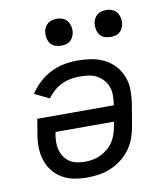

<svg xmlns="http://www.w3.org/2000/svg" viewBox="-83 -803 766 880"><g transform="rotate(-10 300.0 -362.5)"><path d="M254 8Q222 8 192 2.5Q162 -3 136.5 -18Q111 -33 93 -56Q75 -79 66 -107.5Q57 -136 56.5 -167Q56 -198 62 -230L73 -297H429L430 -302Q433 -323 433 -343.5Q433 -364 426.5 -382Q420 -400 407.5 -414.5Q395 -429 378 -438.5Q361 -448 341 -451Q321 -454 301 -454Q279 -454 257.5 -450.5Q236 -447 215.5 -437.5Q195 -428 177.5 -413Q160 -398 146 -379L78 -412Q96 -440 121 -463Q146 -486 176 -501Q206 -516 237.5 -522Q269 -528 300 -528Q333 -528 364.5 -523Q396 -518 424 -504Q452 -490 472.5 -467.5Q493 -445 504.5 -416.5Q516 -388 516.5 -355.5Q517 -323 512 -290L495 -190Q491 -163 481.5 -136Q472 -109 455 -85Q438 -61 414.5 -42.5Q391 -24 364 -12.5Q337 -1 309 3.5Q281 8 254 8ZM254 -65Q273 -65 292 -68.5Q311 -72 328.5 -80.5Q346 -89 361.5 -102Q377 -115 387.5 -131.5Q398 -148 404 -166Q410 -184 413 -202L417 -223H145L144 -218Q140 -198 139.5 -179Q139 -160 143.5 -142Q148 -124 158 -108.5Q168 -93 183 -83Q198 -73 216.5 -69Q235 -65 254 -65ZM469 -608Q454 -608 440.5 -613Q427 -618 419 -629.5Q411 -641 408.5 -655.5Q406 -670 408 -685Q410 -695 415.5 -705Q421 -715 429.5 -721.5Q438 -728 448.5 -730.5Q459 -733 470 -733Q485 -733 498.5 -727.5Q512 -722 520 -710.5Q528 -699 531 -684.5Q534 -670 531 -655Q529 -645 523.5 -635Q518 -625 509.5 -618.5Q501 -612 490.5 -610Q480 -608 469 -608ZM239 -608Q224 -608 210.5 -613Q197 -618 189 -629.5Q181 -641 178.5 -655.5Q176 -670 178 -685Q180 -695 185.5 -705Q191 -715 199.5 -721.5Q208 -728 218.5 -730.5Q229 -733 240 -733Q255 -733 268.5 -727.5Q282 -722 290 -710.5Q298 -699 301 -684.5Q304 -670 301 -655Q299 -645 293.5 -635Q288 -625 279.5 -618.5Q271 -612 260.5 -610Q250 -608 239 -608Z"/></g></svg>

Font: Iosevka Aile
Style: Italic
Weight: 400
Italic angle: -9°
Designer: Belleve Invis
Foundry: Belleve Invis
Version: Version 28.0.1; ttfautohint (v1.8.4)